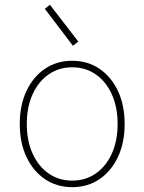

<svg xmlns="http://www.w3.org/2000/svg" viewBox="-20 -773 602 801"><path d="M281.2 7.8Q216.8 7.8 167.5 -25.6Q118.2 -59.1 90.3 -118.4Q62.5 -177.7 62.5 -255.9Q62.5 -334 90.3 -393.3Q118.2 -452.6 167.5 -486.1Q216.8 -519.5 281.2 -519.5Q345.7 -519.5 395 -486.1Q444.3 -452.6 472.2 -393.3Q500 -334 500 -255.9Q500 -177.7 472.2 -118.4Q444.3 -59.1 395 -25.6Q345.7 7.8 281.2 7.8ZM281.2 -19.5Q337.4 -19.5 380.1 -49.6Q422.9 -79.6 446.8 -132.8Q470.7 -186 470.7 -255.9Q470.7 -325.7 446.8 -378.9Q422.9 -432.1 380.1 -462.2Q337.4 -492.2 281.2 -492.2Q225.1 -492.2 182.4 -462.2Q139.6 -432.1 115.7 -378.9Q91.8 -325.7 91.8 -255.9Q91.8 -186 115.7 -132.8Q139.6 -79.6 182.4 -49.6Q225.1 -19.5 281.2 -19.5ZM284.2 -582 167 -736.3 188.5 -752.9 306.6 -599.6Z"/></svg>

Font: Reddit Mono ExtraLight
Style: Regular
Weight: 250
Monospace: yes
Designer: Stephen Hutchings
Foundry: Reddit
Version: Version 1.014